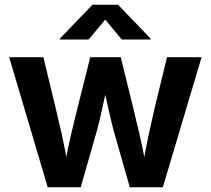

<svg xmlns="http://www.w3.org/2000/svg" viewBox="-20 -786 885 806"><path d="M180.2 0 18.6 -545.9H162.1L212.4 -337.9Q225.1 -284.7 239.5 -221.2Q253.9 -157.7 266.1 -80.6H250Q262.7 -156.2 277.8 -219.7Q293 -283.2 306.6 -337.9L358.9 -545.9H486.8L538.1 -337.9Q550.8 -283.7 565.9 -220.5Q581.1 -157.2 594.2 -80.6H577.6Q590.3 -156.7 604 -220Q617.7 -283.2 630.4 -337.9L681.2 -545.9H826.2L663.6 0H524.9L462.9 -216.8Q453.6 -249 444.6 -287.6Q435.5 -326.2 427 -366.2Q418.5 -406.2 409.7 -441.9H434.6Q425.8 -406.2 417 -366.2Q408.2 -326.2 399.4 -287.4Q390.6 -248.5 380.9 -216.8L318.8 0ZM352.1 -620.1H231.4V-624L368.2 -766.1H475.6L612.3 -624V-620.1H491.2L421.9 -703.6Z"/></svg>

Font: Inter Cardless
Style: Bold
Weight: 700
Designer: Rasmus Andersson
Foundry: rsms
Version: Version 4.001;git-9221beed3